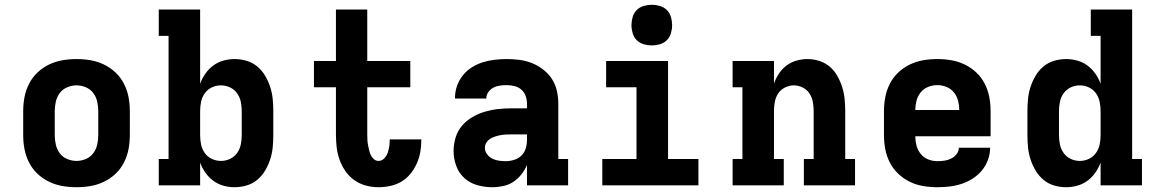

<svg xmlns="http://www.w3.org/2000/svg" viewBox="-20 -775 4840 803"><path d="M300 8Q270 8 241 3Q212 -2 185 -15Q158 -28 136.5 -48.5Q115 -69 101.5 -95.5Q88 -122 82.5 -151Q77 -180 77 -210V-310Q77 -340 82.5 -369Q88 -398 101.5 -424.5Q115 -451 136.5 -471.5Q158 -492 185 -505Q212 -518 241 -523Q270 -528 300 -528Q330 -528 359 -523Q388 -518 415 -505Q442 -492 463.5 -471.5Q485 -451 498.5 -424.5Q512 -398 517.5 -369Q523 -340 523 -310V-210Q523 -180 517.5 -151Q512 -122 498.5 -95.5Q485 -69 463.5 -48.5Q442 -28 415 -15Q388 -2 359 3Q330 8 300 8ZM300 -102Q320 -102 339 -110Q358 -118 370 -134Q382 -150 386.5 -170Q391 -190 391 -210V-310Q391 -330 386.5 -350Q382 -370 370 -386Q358 -402 339 -410Q320 -418 300 -418Q280 -418 261 -410Q242 -402 230 -386Q218 -370 213.5 -350Q209 -330 209 -310V-210Q209 -190 213.5 -170Q218 -150 230 -134Q242 -118 261 -110Q280 -102 300 -102Z M961 8Q937 8 914 1.5Q891 -5 872 -19Q853 -33 839 -53Q825 -73 817 -95V0H644V-110H685V-625H644V-735H817V-425Q825 -447 839 -467Q853 -487 872 -501Q891 -515 914 -521.5Q937 -528 961 -528Q987 -528 1012 -520.5Q1037 -513 1056.5 -496.5Q1076 -480 1089 -458Q1102 -436 1110 -411.5Q1118 -387 1120.5 -361.5Q1123 -336 1123 -310V-210Q1123 -184 1120.5 -158.5Q1118 -133 1110 -108.5Q1102 -84 1089 -62Q1076 -40 1056.5 -23.5Q1037 -7 1012 0.5Q987 8 961 8ZM904 -102Q924 -102 942 -110.5Q960 -119 971.5 -135Q983 -151 987 -170.5Q991 -190 991 -210V-310Q991 -330 987 -349.5Q983 -369 971.5 -385Q960 -401 942 -409.5Q924 -418 904 -418Q884 -418 866 -409.5Q848 -401 836.5 -385Q825 -369 821 -349.5Q817 -330 817 -310V-210Q817 -190 821 -170.5Q825 -151 836.5 -135Q848 -119 866 -110.5Q884 -102 904 -102Z M1563 8Q1536 8 1510 1Q1484 -6 1462 -21.5Q1440 -37 1424.5 -59.5Q1409 -82 1400 -107.5Q1391 -133 1388 -159.5Q1385 -186 1385 -213V-410H1293V-520H1385V-735H1516V-520H1696V-410H1516V-213Q1516 -202 1516.5 -191Q1517 -180 1519 -169.5Q1521 -159 1523.5 -148Q1526 -137 1530.5 -127Q1535 -117 1543.5 -109.5Q1552 -102 1563 -102Q1577 -102 1587 -112.5Q1597 -123 1601.5 -136Q1606 -149 1608 -162.5Q1610 -176 1610 -190V-192H1742V-187Q1742 -162 1737.5 -137.5Q1733 -113 1722.5 -90Q1712 -67 1696 -47.5Q1680 -28 1659 -15.5Q1638 -3 1613 2.5Q1588 8 1563 8Z M2039 8Q2007 8 1976.5 -0.5Q1946 -9 1922.5 -30Q1899 -51 1888 -81.5Q1877 -112 1877 -143Q1877 -172 1885.5 -200Q1894 -228 1912.5 -249.5Q1931 -271 1956 -285.5Q1981 -300 2008.5 -308Q2036 -316 2064.5 -319Q2093 -322 2121 -322H2184V-341Q2184 -358 2178.5 -373.5Q2173 -389 2160.5 -400Q2148 -411 2131.5 -415Q2115 -419 2099 -419Q2085 -419 2070.5 -417Q2056 -415 2043.5 -408.5Q2031 -402 2022.5 -390Q2014 -378 2014 -364V-363H1883V-367Q1883 -392 1891.5 -416Q1900 -440 1916 -460Q1932 -480 1953.5 -493.5Q1975 -507 1999 -514.5Q2023 -522 2048.5 -525Q2074 -528 2099 -528Q2126 -528 2153 -524.5Q2180 -521 2205 -511Q2230 -501 2252 -484Q2274 -467 2288.5 -444.5Q2303 -422 2309 -395Q2315 -368 2315 -341V-110H2356V0H2184V-85Q2175 -64 2160.5 -45.5Q2146 -27 2127 -14.5Q2108 -2 2085 3Q2062 8 2039 8ZM2095 -101Q2113 -101 2130.5 -106.5Q2148 -112 2160.5 -124Q2173 -136 2178.5 -153.5Q2184 -171 2184 -189V-213H2122Q2110 -213 2098 -212.5Q2086 -212 2074.5 -210Q2063 -208 2052 -204.5Q2041 -201 2031 -195Q2021 -189 2014.5 -179Q2008 -169 2008 -157Q2008 -142 2017 -130Q2026 -118 2039 -111.5Q2052 -105 2066.5 -103Q2081 -101 2095 -101Z M2499 0V-110H2642V-410H2515V-520H2774V-110H2901V0ZM2706 -585Q2689 -585 2672 -590Q2655 -595 2643 -607Q2631 -619 2626 -636Q2621 -653 2621 -670Q2621 -687 2626 -704Q2631 -721 2643 -733Q2655 -745 2672 -750Q2689 -755 2706 -755Q2723 -755 2740 -750Q2757 -745 2769 -733Q2781 -721 2786 -704Q2791 -687 2791 -670Q2791 -653 2786 -636Q2781 -619 2769 -607Q2757 -595 2740 -590Q2723 -585 2706 -585Z M3044 0V-110H3085V-410H3044V-520H3217V-426Q3225 -448 3238 -467.5Q3251 -487 3269.5 -501Q3288 -515 3311 -521.5Q3334 -528 3357 -528Q3382 -528 3407 -520Q3432 -512 3451 -495.5Q3470 -479 3482.5 -456.5Q3495 -434 3502.5 -410Q3510 -386 3512.5 -360.5Q3515 -335 3515 -310V-110H3556V0H3342V-110H3383V-310Q3383 -329 3379.5 -348.5Q3376 -368 3365.5 -384Q3355 -400 3337 -409Q3319 -418 3300 -418Q3281 -418 3263 -409Q3245 -400 3234.5 -384Q3224 -368 3220.5 -348.5Q3217 -329 3217 -310V-110H3258V0Z M3900 8Q3870 8 3840.5 3Q3811 -2 3784.5 -15Q3758 -28 3736.5 -48.5Q3715 -69 3701.5 -95.5Q3688 -122 3682.5 -151Q3677 -180 3677 -210V-310Q3677 -340 3682.5 -369Q3688 -398 3701.5 -424.5Q3715 -451 3736.5 -471.5Q3758 -492 3785 -505Q3812 -518 3841 -523Q3870 -528 3900 -528Q3930 -528 3959 -523Q3988 -518 4015 -505Q4042 -492 4063.5 -471.5Q4085 -451 4098.5 -424.5Q4112 -398 4117.5 -369Q4123 -340 4123 -310V-205H3808Q3808 -186 3813 -166.5Q3818 -147 3830.5 -131.5Q3843 -116 3861.5 -108.5Q3880 -101 3900 -101Q3915 -101 3929.5 -103Q3944 -105 3957.5 -111.5Q3971 -118 3980.5 -130Q3990 -142 3990 -157H4121Q4121 -131 4112 -106.5Q4103 -82 4086.5 -62Q4070 -42 4048 -28Q4026 -14 4001.5 -6Q3977 2 3951.5 5Q3926 8 3900 8ZM3808 -315H3992Q3992 -334 3987 -353.5Q3982 -373 3969.5 -388.5Q3957 -404 3938.5 -411.5Q3920 -419 3900 -419Q3880 -419 3861.5 -411.5Q3843 -404 3830.5 -388.5Q3818 -373 3813 -353.5Q3808 -334 3808 -315Z M4439 8Q4413 8 4388 0.5Q4363 -7 4343.5 -23.5Q4324 -40 4311 -62Q4298 -84 4290 -108.5Q4282 -133 4279.5 -158.5Q4277 -184 4277 -210V-310Q4277 -336 4279.5 -361.5Q4282 -387 4290 -411.5Q4298 -436 4311 -458Q4324 -480 4343.5 -496.5Q4363 -513 4388 -520.5Q4413 -528 4439 -528Q4463 -528 4486 -521.5Q4509 -515 4528 -501Q4547 -487 4561 -467Q4575 -447 4583 -425V-625H4542V-735H4715V-110H4756V0H4583V-95Q4575 -73 4561 -53Q4547 -33 4528 -19Q4509 -5 4486 1.5Q4463 8 4439 8ZM4496 -102Q4516 -102 4534 -110.5Q4552 -119 4563.5 -135Q4575 -151 4579 -170.5Q4583 -190 4583 -210V-310Q4583 -330 4579 -349.5Q4575 -369 4563.5 -385Q4552 -401 4534 -409.5Q4516 -418 4496 -418Q4476 -418 4458 -409.5Q4440 -401 4428.5 -385Q4417 -369 4413 -349.5Q4409 -330 4409 -310V-210Q4409 -190 4413 -170.5Q4417 -151 4428.5 -135Q4440 -119 4458 -110.5Q4476 -102 4496 -102Z"/></svg>

Font: Iosevka HT Extrabold Extended
Style: Regular
Weight: 800
Width: 7
Monospace: yes
Designer: Belleve Invis
Foundry: Belleve Invis
Version: Version 32.3.0; ttfautohint (v1.8.4)